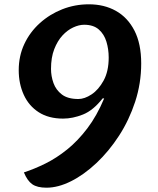

<svg xmlns="http://www.w3.org/2000/svg" viewBox="-20 -720 732 892"><path d="M196 152Q153 152 130 136Q107 120 91 81Q140 65 191.5 39.5Q243 14 292.5 -26Q342 -66 386 -124Q430 -182 464 -263H457Q413 -207 365.5 -188Q318 -169 273 -169Q206 -169 160 -198.5Q114 -228 90.5 -279.5Q67 -331 67 -394Q67 -460 93 -515.5Q119 -571 165 -612.5Q211 -654 269.5 -677Q328 -700 393 -700Q464 -700 518.5 -669.5Q573 -639 604.5 -578Q636 -517 636 -425Q636 -333 608 -247.5Q580 -162 533 -89.5Q486 -17 428 37.5Q370 92 310 122Q250 152 196 152ZM344 -260Q373 -260 405.5 -281.5Q438 -303 461.5 -346Q485 -389 485 -453Q485 -491 474.5 -526Q464 -561 439 -583Q414 -605 371 -605Q347 -605 320 -592.5Q293 -580 270 -555Q247 -530 232 -491.5Q217 -453 217 -400Q217 -366 228.5 -334Q240 -302 267.5 -281Q295 -260 344 -260Z"/></svg>

Font: Lemonada Medium
Style: Regular
Weight: 500
Designer: Mohamed Gaber (Arabic), Eduardo Tunni (Latin)
Foundry: Kief Type Foundry
Version: Version 4.004; ttfautohint (v1.8.2)